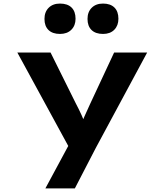

<svg xmlns="http://www.w3.org/2000/svg" viewBox="-20 -825 921 1075"><path d="M234 230 387 -54 380 25 77 -531H263L404 -247Q421 -215 436.5 -181Q452 -147 463 -113L426 -110Q437 -138 453 -173.5Q469 -209 485 -244L619 -531H804L516 4L399 230ZM557 -635Q515 -635 492.5 -657Q470 -679 470 -719Q470 -758 493.5 -781.5Q517 -805 557 -805Q598 -805 620.5 -783Q643 -761 643 -720Q643 -682 620 -658.5Q597 -635 557 -635ZM316 -635Q274 -635 251.5 -657Q229 -679 229 -719Q229 -758 252.5 -781.5Q276 -805 316 -805Q358 -805 380.5 -783Q403 -761 403 -720Q403 -682 379.5 -658.5Q356 -635 316 -635Z"/></svg>

Font: Lexend Peta
Style: Bold
Weight: 700
Designer: Bonnie Shaver-Troup, Thomas Jockin
Foundry: Lexend
Version: Version 1.007